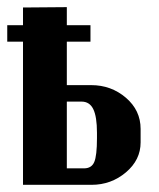

<svg xmlns="http://www.w3.org/2000/svg" viewBox="-28 -515 442 535"><path d="M158.2 -277.8H226.1Q281.7 -277.8 322.8 -242.7Q363.8 -207.5 363.8 -155.8V-118.2Q363.8 -69.3 322.8 -34.7Q281.7 0 227.1 0H36.1V-398.9H-7.8V-444.8H36.1V-494.1L158.2 -495.1V-444.8H224.1V-398.9H158.2ZM242.2 -129.9V-145Q242.2 -189.9 231.9 -210.9Q221.7 -231.9 199.2 -231.9H158.2V-45.9H206.1Q227.1 -45.9 234.6 -63.5Q242.2 -81.1 242.2 -129.9Z"/></svg>

Font: Moniqa Black Paragraph
Style: Regular
Weight: 900
Designer: Rajesh Rajput
Foundry: Rajesh Rajput
Version: Version 1.000